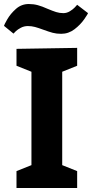

<svg xmlns="http://www.w3.org/2000/svg" viewBox="-43 -946 463 966"><path d="M102.1 -925.8Q126 -925.8 147.5 -919.9Q168.9 -914.1 195.8 -901.9Q222.7 -890.6 239.7 -885.3Q256.8 -879.9 275.9 -879.9Q293 -879.9 308.6 -889.4Q324.2 -898.9 333.5 -908.9Q342.8 -918.9 345.2 -921.9L399.9 -879.9Q399.9 -877 380.9 -849.4Q361.8 -821.8 331.8 -798.8Q301.8 -775.9 265.1 -775.9Q241.2 -775.9 222.2 -781Q203.1 -786.1 173.8 -796.9Q149.9 -805.7 133.1 -810.3Q116.2 -814.9 97.2 -814.9Q78.1 -814.9 62 -806.4Q45.9 -797.9 36.4 -788.8Q26.9 -779.8 24.9 -776.9L-22.9 -815.9Q-22.9 -819.8 -6.6 -848.4Q9.8 -877 37.4 -901.4Q64.9 -925.8 102.1 -925.8ZM40 -85 115.2 -115.2V-585L40 -615.2V-700.2L345.2 -705.1V-615.2L270 -585V-115.2L345.2 -85V0H40Z"/></svg>

Font: Kadwa
Style: Bold
Weight: 700
Designer: Sol Matas
Foundry: Sol Matas
Version: Version 1.001;PS 001.000;hotconv 1.0.70;makeotf.lib2.5.58329